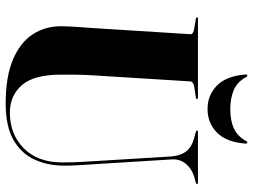

<svg xmlns="http://www.w3.org/2000/svg" viewBox="-132 -790 934 710"><g transform="rotate(90 335.0 -435.0)"><path d="M576.5 -307 558.5 -601.5Q556 -635 540.2 -655.8Q524.5 -676.5 491 -686L468 -692Q462.5 -694 462.5 -696.5Q462.5 -700 467 -700H655.5Q660.5 -700 660.5 -696.5Q660.5 -693.5 654.5 -692L633.5 -686Q603.5 -677 585.5 -655Q567.5 -633 569.5 -603L587.5 -312Q589.5 -285 591 -258.5Q592.5 -232 592.5 -204.5Q592.5 -145 570.2 -96Q548 -47 497.8 -18Q447.5 11 363 11Q264.5 11 201.2 -15.5Q138 -42 107.5 -88.2Q77 -134.5 77 -194Q77 -208 78.2 -230.8Q79.5 -253.5 81.2 -276.5Q83 -299.5 84 -315.5L106.5 -672Q107 -683 85 -686.5L51 -692Q44 -693 44 -696.5Q44 -700 49.5 -700H340.5Q346 -700 346 -696.5Q346 -693 339 -692L302 -686.5Q281.5 -683 281 -671.5L259 -319Q256.5 -280.5 256.2 -248Q256 -215.5 256 -193.5Q256 -93.5 294.8 -49Q333.5 -4.5 396.5 -4.5Q476.5 -4.5 528.5 -56Q580.5 -107.5 580.5 -198Q580.5 -234.5 579.2 -259.8Q578 -285 576.5 -307ZM383 -819.5Q426.5 -819.5 455.5 -833.2Q484.5 -847 501.5 -878Q503.5 -882.5 506.5 -882.5Q511.5 -882.5 511 -875Q505.5 -805 470.2 -770.2Q435 -735.5 383 -735.5Q332 -735.5 296.5 -770.2Q261 -805 255.5 -875Q254.5 -882.5 260 -882.5Q263 -882.5 265 -878Q283.5 -844.5 314 -832Q344.5 -819.5 383 -819.5Z"/></g></svg>

Font: Fraunces 144pt
Style: Bold
Weight: 700
Version: Version 1.000;[b76b70a41]